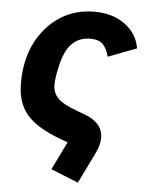

<svg xmlns="http://www.w3.org/2000/svg" viewBox="-52 -579 601 796"><g transform="rotate(5 249.0 -181.0)"><path d="M188 129 245 12 215 1Q116 -35 73.5 -84.5Q31 -134 31 -215Q31 -358 110 -447.5Q189 -537 310 -537Q385 -537 436.5 -499.5Q488 -462 498 -401L380 -356Q370 -391 353.5 -407.5Q337 -424 302 -424Q255 -424 225 -393.5Q195 -363 180 -293Q170 -247 170 -222Q170 -188 191.5 -165.5Q213 -143 271 -122L301 -111Q382 -82 382 -18Q382 12 364 48L302 175Z"/></g></svg>

Font: Aneliza
Style: Bold Italic
Weight: 700
Italic angle: -11.31°
Designer: Mike Abbink, Paul van der Laan, Pieter van Rosmalen
Foundry: Bold Monday
Version: Version 3.0